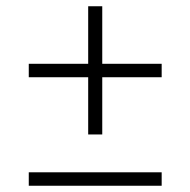

<svg xmlns="http://www.w3.org/2000/svg" viewBox="-20 -594 609 614"><path d="M72 -390V-347H262V-164H307V-347H497V-390H307V-574H262V-390ZM497 0V-43H72V0Z"/></svg>

Font: Montserrat Light
Style: Regular
Weight: 300
Designer: Julieta Ulanovsky
Foundry: Julieta Ulanovsky
Version: Version 7.200